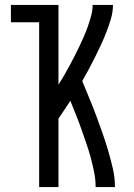

<svg xmlns="http://www.w3.org/2000/svg" viewBox="-20 -755 540 775"><path d="M138 0V-665H24V-735H216V-413Q228 -432 239 -451Q250 -470 260.5 -489.5Q271 -509 281 -528.5Q291 -548 300.5 -568Q310 -588 319 -608.5Q328 -629 335 -649.5Q342 -670 348 -691.5Q354 -713 354 -735H436Q436 -707 428 -680Q420 -653 410 -627Q400 -601 388.5 -576Q377 -551 364.5 -526Q352 -501 339 -476.5Q326 -452 312 -428Q326 -393 340.5 -358.5Q355 -324 368 -289Q381 -254 393.5 -218.5Q406 -183 416.5 -147Q427 -111 435.5 -74.5Q444 -38 444 0H366Q366 -30 360 -60Q354 -90 346 -119.5Q338 -149 328 -177.5Q318 -206 308 -235Q298 -264 286.5 -292Q275 -320 264 -348Q252 -330 240 -312Q228 -294 216 -276V0Z"/></svg>

Font: Zed Sans
Style: Regular
Weight: 400
Designer: Belleve Invis
Foundry: Belleve Invis
Version: Version 1.0.0; ttfautohint (v1.8.4)